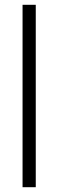

<svg xmlns="http://www.w3.org/2000/svg" viewBox="-20 -780 242 800"><path d="M129 0H74V-760H129Z"/></svg>

Font: Noto Sans Devanagari UI Condensed Light
Style: Regular
Weight: 300
Width: 3
Designer: Jelle Bosma - Monotype Design Team
Foundry: Monotype Imaging Inc.
Version: Version 2.004; ttfautohint (v1.8.4.7-5d5b)